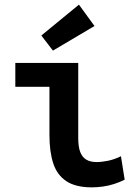

<svg xmlns="http://www.w3.org/2000/svg" viewBox="-20 -795 600 827"><path d="M376 12Q306 12 266 -14.5Q226 -41 209.5 -91Q193 -141 193 -213V-421H46V-524H317V-200Q317 -163 325.5 -140.5Q334 -118 351.5 -107.5Q369 -97 396 -97Q418 -97 445 -102.5Q472 -108 501 -122L517 -21Q495 -10 471.5 -2.5Q448 5 423.5 8.5Q399 12 376 12ZM208 -577 158 -642 320 -775 387 -683Z"/></svg>

Font: Ubuntu Sans Mono SemiBold
Style: Regular
Weight: 600
Monospace: yes
Designer: Dalton Maag Ltd
Foundry: Dalton Maag Ltd
Version: Version 1.006